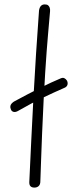

<svg xmlns="http://www.w3.org/2000/svg" viewBox="-20 -841 334 871"><path d="M157 -793Q159 -807 165.5 -814Q172 -821 183 -821Q193 -821 198 -817Q203 -813 205.5 -806Q208 -799 207 -789Q204 -752 198 -686Q192 -620 185 -511Q178 -402 171 -236Q169 -183 167 -131Q165 -79 163 -18Q163 -4 155.5 3Q148 10 136 10Q124 10 118 3.5Q112 -3 113 -17Q117 -102 121.5 -197.5Q126 -293 131.5 -394.5Q137 -496 143.5 -597Q150 -698 157 -793ZM64 -339Q51 -331 41.5 -333.5Q32 -336 29 -346Q26 -353 27 -359.5Q28 -366 32.5 -371Q37 -376 43 -380Q72 -396 102 -411.5Q132 -427 159.5 -441Q187 -455 211 -466Q235 -477 252 -484Q264 -490 271.5 -486.5Q279 -483 284 -475Q289 -464 285.5 -455Q282 -446 271 -442Q225 -422 174 -397.5Q123 -373 64 -339Z"/></svg>

Font: Playpen Sans ExtraLight
Style: Regular
Weight: 250
Designer: Laura Meseguer, Veronika Burian, José Scaglione
Foundry: TypeTogether
Version: Version 1.001